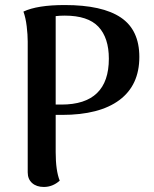

<svg xmlns="http://www.w3.org/2000/svg" viewBox="-20 -729 613 762"><path d="M533 -503Q533 -391 454 -332Q375 -273 226 -273H201V-125Q201 -52 217 -12Q189 13 154 13Q125 13 107.5 -2.5Q90 -18 90 -45V-564Q90 -591 86 -624.5Q82 -658 73 -683Q128 -709 237 -709Q386 -709 459.5 -659.5Q533 -610 533 -503ZM412 -496Q412 -579 370.5 -623Q329 -667 237 -667Q217 -667 201 -665V-314H224Q412 -314 412 -496Z"/></svg>

Font: Arima Madurai
Style: Bold
Weight: 700
Designer: Joana Correia and Natanael Gama
Foundry: NDISCOVER
Version: Version 1.019